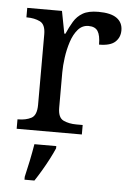

<svg xmlns="http://www.w3.org/2000/svg" viewBox="-54 -587 579 848"><g transform="rotate(5 235.5 -162.5)"><path d="M33 0V-42H36Q70 -42 94 -54.5Q118 -67 118 -114V-426Q118 -470 93.5 -482Q69 -494 36 -494H33V-536H187L206 -437H211Q224 -467 239 -492Q254 -517 279 -531.5Q304 -546 348 -546Q403 -546 429.5 -527Q456 -508 456 -473Q456 -442 434.5 -422Q413 -402 363 -402Q363 -443 351 -461.5Q339 -480 310 -480Q282 -480 263 -458Q244 -436 233 -402Q222 -368 217 -331.5Q212 -295 212 -266V-109Q212 -65 236.5 -53.5Q261 -42 294 -42H322V0ZM87 208Q95 175 103 136Q111 97 117 61H214V71Q205 92 191 119Q177 146 161 173Q145 200 131 221H87Z"/></g></svg>

Font: Noto Serif Toto
Style: Regular
Weight: 400
Designer: Monotype Design Team
Foundry: Monotype Imaging Inc.
Version: Version 2.001